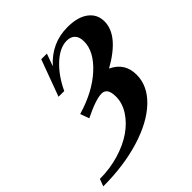

<svg xmlns="http://www.w3.org/2000/svg" viewBox="-237 -812 963 963"><g transform="rotate(-45 245.0 -330.0)"><path d="M-49.8 15.6 -35.2 -22.9Q36.1 -22.9 101.1 -42.2Q166 -61.5 212.4 -93.8Q258.8 -126 286.4 -168.9Q314 -211.9 314 -257.8Q314 -319.8 273.4 -319.8Q231.9 -319.8 142.1 -275.4L125 -322.8Q247.6 -358.9 322 -427.5Q396.5 -496.1 396.5 -566.4Q396.5 -598.1 381.1 -614.5Q365.7 -630.9 336.9 -630.9Q288.1 -630.9 236.6 -583.5Q185.1 -536.1 149.9 -460.9H109.4L181.2 -655.3H221.2L197.3 -589.4Q274.9 -676.3 387.7 -676.3Q460 -676.3 500 -646.2Q540 -616.2 540 -564.9Q540 -466.8 388.7 -381.8Q464.8 -346.2 464.8 -262.2Q464.8 -183.6 398.4 -120.1Q332 -56.6 214.1 -20.5Q96.2 15.6 -49.8 15.6Z"/></g></svg>

Font: Elstob 8pt
Style: Bold Italic
Weight: 700
Italic angle: -20°
Designer: Peter S. Baker
Version: Version 1.015